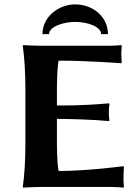

<svg xmlns="http://www.w3.org/2000/svg" viewBox="-20 -854 634 877"><path d="M240 -200V-311C288 -311 408 -308 477 -301L480 -304C478 -313 477 -333 477 -342C477 -351 478 -370 480 -379L477 -382C418 -377 358 -372 240 -372V-445C240 -462 241 -553 248 -577C382 -577 534 -565 534 -565L536 -569C535 -577 534 -601 534 -610C534 -618 535 -631 536 -645L534 -648C518 -646 495 -645 474 -645H170C136 -645 86 -648 86 -648L84 -645C92 -588 96 -520 96 -445V-200C96 -125 92 -54 84 0L85 3C85 3 135 0 170 0H484C505 0 528 1 544 3L546 0C545 -13 544 -26 544 -36C544 -46 545 -83 546 -91L544 -95C544 -95 382 -73 248 -73C241 -97 240 -183 240 -200ZM174 -698H204C204 -732 269 -754 323 -754C381 -754 442 -732 442 -698H473C473 -779 403 -834 323 -834C250 -834 174 -779 174 -698Z"/></svg>

Font: Libertinus Sans
Style: Bold
Weight: 700
Designer: Philipp H. Poll, Khaled Hosny
Foundry: Caleb Maclennan
Version: Version 7.050;RELEASE